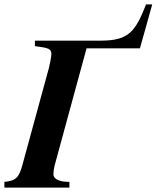

<svg xmlns="http://www.w3.org/2000/svg" viewBox="-52 -854 713 874"><path d="M641 -834H613C564 -711 535 -669 407 -669H107V-644L141 -639C172 -634 182 -627 182 -607C182 -599 174 -556 171 -546L50 -103C35 -49 23 -31 -32 -26V0H264V-26C228 -26 192 -34 191 -61C191 -68 194 -92 197 -102L342 -634H585Z"/></svg>

Font: XITS
Style: Bold Italic
Weight: 700
Italic angle: -16.33°
Designer: MicroPress Inc., with final additions and corrections provided by Coen Hoffman, Elsevier (retired)
Version: Version 1.105